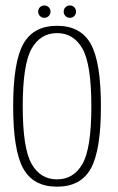

<svg xmlns="http://www.w3.org/2000/svg" viewBox="-20 -698 443 722"><path d="M194.5 4Q105.5 4 67.5 -64.2Q29.5 -132.5 29.5 -298Q29.5 -464 67.5 -532.5Q105.5 -601 194.5 -601Q283.5 -601 321.5 -532.5Q359.5 -464 359.5 -298Q359.5 -132.5 321.5 -64.2Q283.5 4 194.5 4ZM194.5 -23.5Q257 -23.5 290.2 -81.8Q323.5 -140 323.5 -298Q323.5 -456 290.2 -514.8Q257 -573.5 194.5 -573.5Q132 -573.5 98.8 -514.8Q65.5 -456 65.5 -298Q65.5 -140 98.8 -81.8Q132 -23.5 194.5 -23.5ZM146.5 -631Q137 -631 130.2 -637.8Q123.5 -644.5 123.5 -654Q123.5 -664 130.2 -670.8Q137 -677.5 146.5 -677.5Q156.5 -677.5 163.2 -670.8Q170 -664 170 -654Q170 -644.5 163.2 -637.8Q156.5 -631 146.5 -631ZM243 -631Q233 -631 226.2 -637.8Q219.5 -644.5 219.5 -654Q219.5 -664 226.2 -670.8Q233 -677.5 243 -677.5Q252.5 -677.5 259.2 -670.8Q266 -664 266 -654Q266 -644.5 259.2 -637.8Q252.5 -631 243 -631Z"/></svg>

Font: Anybody ExtraLight
Style: Regular
Weight: 200
Designer: Tyler Finck
Foundry: Etcetera Type Company
Version: Version 1.010; ttfautohint (v1.8.3) -l 8 -r 50 -G 200 -x 14 